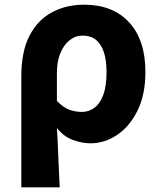

<svg xmlns="http://www.w3.org/2000/svg" viewBox="-20 -598 686 820"><path d="M71 202V-271Q71 -378 106 -445.5Q141 -513 202 -545.5Q263 -578 339 -578Q462 -578 531.5 -502.5Q601 -427 601 -291Q601 -194 567.5 -126Q534 -58 480.5 -22Q427 14 367 14Q331 14 292 0Q253 -14 223 -51Q226 -7 227.5 35Q229 77 231 118Q233 159 235 202ZM330 -120Q359 -120 383 -137.5Q407 -155 421 -192.5Q435 -230 435 -289Q435 -341 423.5 -375.5Q412 -410 389.5 -428Q367 -446 333 -446Q302 -446 277 -426Q252 -406 237.5 -370.5Q223 -335 223 -285V-167Q251 -138 277 -129Q303 -120 330 -120Z"/></svg>

Font: Noto Sans SC ExtraBold
Style: Regular
Weight: 800
Designer: Ryoko NISHIZUKA 西塚涼子 (kana, bopomofo & ideographs); Paul D. Hunt (Latin, Greek & Cyrillic); Sandoll Communications 산돌커뮤니
Foundry: Adobe
Version: Version 2.004-H2;hotconv 1.0.118;makeotfexe 2.5.65603